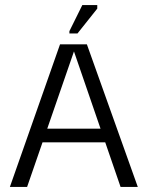

<svg xmlns="http://www.w3.org/2000/svg" viewBox="-20 -738 581 758"><path d="M19 0 217 -563H323L524 0H456L272 -535L87 0ZM128 -176 133 -230H408L414 -176ZM286 -606H254V-615L305 -718H364V-704Z"/></svg>

Font: Darker Grotesque Light Medium
Style: Regular
Weight: 500
Version: Version 1.000;gftools[0.9.28]